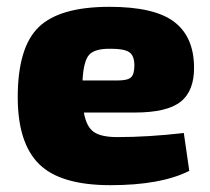

<svg xmlns="http://www.w3.org/2000/svg" viewBox="-20 -531 616 563"><path d="M375 -201H226Q233 -160 254.5 -144.5Q276 -129 324 -129Q415 -129 519 -141L535 -30Q452 12 304 12Q157 12 94.5 -50Q32 -112 32 -246Q32 -392 93.5 -451.5Q155 -511 301 -511Q432 -511 490 -467.5Q548 -424 549 -335Q550 -265 510 -233Q470 -201 375 -201ZM222 -295H324Q355 -295 364.5 -304.5Q374 -314 374 -339Q374 -368 359 -378Q344 -388 306 -388Q259 -389 242 -371Q225 -353 222 -295Z"/></svg>

Font: Exo 2.0 Extra Bold
Style: Regular
Weight: 800
Designer: Natanael Gama
Version: Version 1.001;PS 001.001;hotconv 1.0.70;makeotf.lib2.5.58329